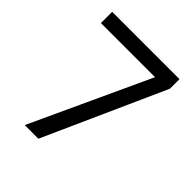

<svg xmlns="http://www.w3.org/2000/svg" viewBox="-197 -840 966 966"><g transform="rotate(45 286.0 -357.0)"><path d="M136 0 429 -634H44V-714H523V-646L233 0Z"/></g></svg>

Font: Noto Sans Marchen
Style: Regular
Weight: 400
Designer: Monotype Design Team
Foundry: Monotype Imaging Inc.
Version: Version 2.003; ttfautohint (v1.8.4.7-5d5b)